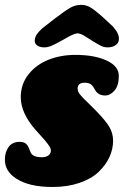

<svg xmlns="http://www.w3.org/2000/svg" viewBox="-20 -742 508 785"><path d="M233.4 -576.7Q199.7 -558.1 186.8 -553.2Q173.8 -548.3 160.6 -548.3Q142.6 -548.3 131.6 -556.6Q120.6 -564.9 122.1 -578.1Q123.5 -591.8 130.9 -602.1Q138.2 -612.3 151.4 -625L202.1 -664.6Q246.1 -698.2 267.1 -710.2Q288.1 -722.2 311.5 -722.2Q333 -722.2 351.1 -710.9Q369.1 -699.7 398.4 -673.8L441.4 -633.8Q450.7 -622.6 455.3 -616Q460 -609.4 463.6 -599.1Q467.3 -588.9 465.8 -578.1Q464.4 -564.9 451.4 -556.6Q438.5 -548.3 420.4 -548.3Q407.2 -548.3 395.8 -553.2Q384.3 -558.1 354.5 -576.7Q351.1 -579.1 343.3 -584Q335.4 -588.9 332.5 -590.8Q329.6 -592.8 323.7 -596.2Q317.9 -599.6 314.5 -601.1Q311 -602.5 306.4 -604Q301.8 -605.5 297.4 -606Q292 -605.5 286.6 -603.8Q281.2 -602.1 274.2 -598.9Q267.1 -595.7 262.9 -593.3Q258.8 -590.8 248.5 -585.2Q238.3 -579.6 233.4 -576.7ZM102.1 -126.5Q104.5 -118.7 108.4 -113.8Q119.1 -99.1 149.9 -99.1Q168.5 -99.1 178.2 -106.7Q188 -114.3 188 -126.5Q188 -131.8 185.1 -138.2Q182.1 -144.5 175 -153.8Q168 -163.1 162.8 -169.2Q157.7 -175.3 145.8 -188.2Q133.8 -201.2 128.9 -207Q64.9 -277.8 64.9 -344.7Q64.9 -398.4 96.9 -438.5Q128.9 -478.5 179 -498Q229 -517.6 288.1 -517.6Q366.7 -517.6 416.3 -494.4Q465.8 -471.2 465.8 -432.1Q465.8 -392.1 448.2 -371.8Q430.7 -351.6 410.2 -351.6Q380.4 -351.6 367.7 -376Q358.9 -392.6 350.1 -398.2Q341.3 -403.8 326.2 -403.8Q297.4 -403.8 297.4 -379.9Q297.4 -373.5 300 -366.9Q302.7 -360.4 310.5 -351.6Q318.4 -342.8 325.2 -335.9Q332 -329.1 347.2 -314.5Q362.3 -299.8 372.6 -289.1Q412.6 -248 427.5 -222.2Q442.4 -196.3 442.4 -166.5Q442.4 -131.8 427 -98.9Q411.6 -65.9 382.3 -38.3Q353 -10.7 304.4 5.9Q255.9 22.5 194.8 22.5Q97.7 22.5 44.9 -12.7Q0 -42.5 0 -88.9Q0 -120.6 15.4 -141.4Q30.8 -162.1 60.5 -162.1Q78.1 -162.1 86.9 -153.8Q95.7 -145.5 102.1 -126.5Z"/></svg>

Font: Cooper* Black
Style: Italic
Weight: 900
Italic angle: -7°
Designer: Owen Earl
Foundry: indestructible type*
Version: Version 0.001